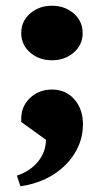

<svg xmlns="http://www.w3.org/2000/svg" viewBox="-20 -487 363 669"><path d="M51 162 39 125Q86 109 113 75.5Q140 42 140 0L54 -62V-73Q54 -117 85 -146Q116 -175 161 -175Q209 -175 239 -141Q269 -107 269 -54Q269 0 241 46Q213 92 164 122.5Q115 153 51 162ZM161 -277Q116 -277 85 -304Q54 -331 54 -372Q54 -413 85 -440Q116 -467 161 -467Q206 -467 237 -440Q268 -413 268 -372Q268 -331 237 -304Q206 -277 161 -277Z"/></svg>

Font: Platypi Light
Style: Bold
Weight: 700
Version: Version 1.200